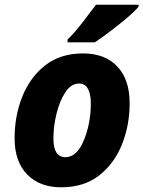

<svg xmlns="http://www.w3.org/2000/svg" viewBox="-20 -786 609 816"><path d="M240 10Q337 10 401.5 -40.5Q466 -91 498.5 -172.5Q531 -254 531 -347Q531 -448 478.5 -503.5Q426 -559 333 -559Q237 -559 172.5 -508.5Q108 -458 75 -376Q42 -294 42 -198Q42 -100 95 -45Q148 10 240 10ZM258 -118Q207 -118 207 -197Q207 -248 220 -302Q233 -356 257.5 -393.5Q282 -431 316 -431Q342 -431 354 -408Q366 -385 366 -348Q366 -262 336.5 -190Q307 -118 258 -118ZM267 -606H383Q410 -624 448.5 -653Q487 -682 521 -711Q555 -740 569 -758V-766H388Q362 -731 329 -688.5Q296 -646 267 -618Z"/></svg>

Font: Noto Sans Display Extra
Style: Italic
Weight: 800
Italic angle: -12°
Designer: Monotype Design Team
Foundry: Monotype Imaging Inc.
Version: Version 1.900